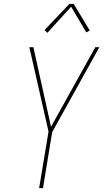

<svg xmlns="http://www.w3.org/2000/svg" viewBox="-20 -981 540 1001"><path d="M184 0 233 -295 133 -735H154L246 -320L477 -735H498L252 -292L204 0ZM227 -810 212 -824 342 -961H364L448 -822L430 -812L351 -946Z"/></svg>

Font: Iosevka SS04 Thin Oblique
Style: Regular
Weight: 100
Italic angle: -9°
Monospace: yes
Designer: Belleve Invis
Foundry: Belleve Invis
Version: Version 19.0.0; ttfautohint (v1.8.4)